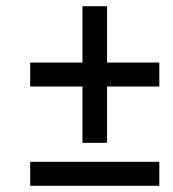

<svg xmlns="http://www.w3.org/2000/svg" viewBox="-20 -597 556 617"><path d="M245 -138H324V-319H492V-396H324V-577H245V-396H77V-319H245ZM77 0H492V-77H77Z"/></svg>

Font: Noto Serif SemiCondensed Black
Style: Italic
Weight: 900
Width: 4
Italic angle: -12°
Designer: Monotype Design Team
Foundry: Monotype Imaging Inc.
Version: Version 2.014